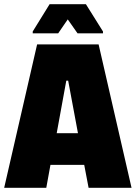

<svg xmlns="http://www.w3.org/2000/svg" viewBox="-22 -901 651 921"><path d="M-2 0 156 -688H451L609 0H403L382 -110H220L200 0ZM250 -262H352L305 -514H296ZM135 -741V-750L216 -881H390L472 -750V-741H350L303 -808L257 -741Z"/></svg>

Font: Saira Semi Condensed Black
Style: Regular
Weight: 900
Width: 4
Designer: Hector Gatti with collaboration of the Omnibus-Type team
Foundry: Omnibus-Type
Version: Version 1.001; ttfautohint (v1.8)